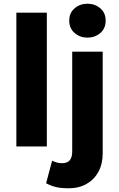

<svg xmlns="http://www.w3.org/2000/svg" viewBox="-20 -788 640 1033"><path d="M68 0V-720H232V0ZM349.5 225Q310 225 282.8 218.8Q255.5 212.5 228 198L260.5 76.5Q273.5 83 286 86.5Q298.5 90 314 90Q342.5 90 355.5 74.2Q368.5 58.5 368.5 27V-510H532.5V37.5Q532.5 93.5 509.8 135.8Q487 178 445.8 201.5Q404.5 225 349.5 225ZM450.5 -585.5Q411 -585.5 381.8 -610.2Q352.5 -635 352.5 -677Q352.5 -719 381.8 -743.5Q411 -768 450.5 -768Q490.5 -768 519.5 -743.5Q548.5 -719 548.5 -677Q548.5 -635 519.5 -610.2Q490.5 -585.5 450.5 -585.5Z"/></svg>

Font: Geologica Cursive
Style: Bold
Weight: 700
Designer: Sindre Bremnes, Frode Helland
Foundry: Monokrom Skriftforlag AS
Version: Version 1.010;gftools[0.9.28]